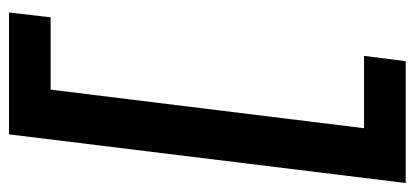

<svg xmlns="http://www.w3.org/2000/svg" viewBox="-274 -506 945 438"><g transform="rotate(90 199.0 -287.5)"><path d="M9 165H287L398 -740H120L108 -645H273L185 70H20Z"/></g></svg>

Font: Bluebird
Style: NrwObl
Weight: 400
Designer: Jasper
Foundry: Cannot Into Space Fonts
Version: Version 0.98